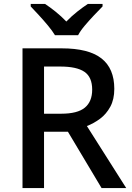

<svg xmlns="http://www.w3.org/2000/svg" viewBox="-20 -961 675 981"><path d="M295 -714Q433 -714 498.5 -662.5Q564 -611 564 -507Q564 -453 543.5 -415.5Q523 -378 491.5 -354.5Q460 -331 424 -317L625 0H499L327 -288H205V0H95V-714ZM288 -621H205V-380H293Q376 -380 413.5 -411Q451 -442 451 -503Q451 -567 411.5 -594Q372 -621 288 -621ZM261 -781Q247 -804 225 -830.5Q203 -857 179 -883Q155 -909 137 -928V-941H210Q236 -924 264.5 -901Q293 -878 319 -851Q345 -878 374 -901Q403 -924 429 -941H504V-928Q485 -909 460.5 -883Q436 -857 413.5 -830.5Q391 -804 379 -781Z"/></svg>

Font: Noto Sans Adlam Unjoined Medium
Style: Regular
Weight: 500
Version: Version 3.001